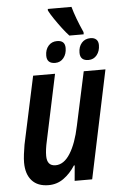

<svg xmlns="http://www.w3.org/2000/svg" viewBox="-59 -909 602 960"><g transform="rotate(-5 242.0 -429.0)"><path d="M314 -726Q298 -743 279.5 -767.5Q261 -792 244 -817Q227 -842 218 -860V-868H337Q345 -839 357 -807Q369 -775 386 -737V-726ZM232 -596Q190 -596 190 -636Q190 -666 206.5 -685Q223 -704 250 -704Q290 -704 290 -666Q290 -636 274 -616Q258 -596 232 -596ZM399 -596Q357 -596 357 -636Q357 -666 373.5 -685Q390 -704 418 -704Q436 -704 446.5 -694.5Q457 -685 457 -666Q457 -636 441 -616Q425 -596 399 -596ZM146 10Q91 10 62 -22.5Q33 -55 33 -113Q33 -131 36 -155Q39 -179 43 -202L116 -542H226L156 -212Q146 -168 146 -137Q146 -86 189 -86Q231 -86 262.5 -136Q294 -186 312 -273L370 -542H479L365 0H277L284 -77H280Q255 -38 221.5 -14Q188 10 146 10Z"/></g></svg>

Font: Noto Sans Condensed SemiBold
Style: Italic
Weight: 600
Width: 3
Italic angle: -12°
Designer: Monotype Design Team
Foundry: Monotype Imaging Inc.
Version: Version 2.013; ttfautohint (v1.8.4.7-5d5b)